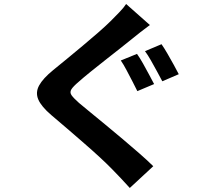

<svg xmlns="http://www.w3.org/2000/svg" viewBox="-20 -844 1040 946"><path d="M655 -578.5Q668.5 -559.7 684.3 -531.7Q700 -503.6 714.9 -475.8Q729.9 -448 739.3 -429.8L656.7 -395Q646.7 -415.8 632.3 -443.3Q617.8 -470.9 603.4 -498.5Q588.9 -526.2 575.2 -546ZM775.8 -626.2Q788.8 -607.8 805 -579.8Q821.2 -551.8 836.2 -524.5Q851.1 -497.3 860.8 -478.4L779.7 -443.5Q768.5 -464.5 753.7 -492Q738.8 -519.4 723.6 -546.3Q708.4 -573.1 694.4 -591.9ZM718.4 -720.7Q694.8 -703.5 671.5 -685.2Q648.3 -666.9 630.2 -652.1Q606.3 -632.5 571.7 -605.4Q537.2 -578.3 499.3 -548.5Q461.5 -518.6 426.6 -490.6Q391.7 -462.5 367.2 -440.6Q340.4 -417.9 331.5 -403.5Q322.7 -389 332.4 -375Q342.2 -360.9 369.1 -337Q391.7 -318 425.8 -290.1Q459.9 -262.2 500.8 -228.5Q541.7 -194.8 583.9 -159.2Q626 -123.6 665.3 -89.4Q704.6 -55.2 735.2 -25.1L619.5 82.1Q598.6 58.4 576.3 35.2Q553.9 11.9 532.1 -10.7Q509.1 -34.4 473 -67.9Q436.8 -101.3 394.2 -138.3Q351.6 -175.3 309.5 -211.6Q267.3 -247.9 232.9 -276.9Q183.2 -319.4 168.6 -354Q153.9 -388.6 172.8 -423Q191.6 -457.5 241.8 -498.5Q271.1 -522.3 309.1 -553.5Q347.1 -584.6 387.1 -618.2Q427.2 -651.8 463.4 -683.3Q499.6 -714.8 524.6 -739.5Q545.8 -760.9 568 -783.7Q590.1 -806.5 601.4 -824.3Z"/></svg>

Font: Noto Sans HK Thin
Style: Regular
Weight: 100
Designer: Ryoko NISHIZUKA 西塚涼子 (kana, bopomofo & ideographs); Paul D. Hunt (Latin, Greek & Cyrillic); Sandoll Communications 산돌커뮤니
Foundry: Adobe
Version: Version 2.004-H2;hotconv 1.0.118;makeotfexe 2.5.65603